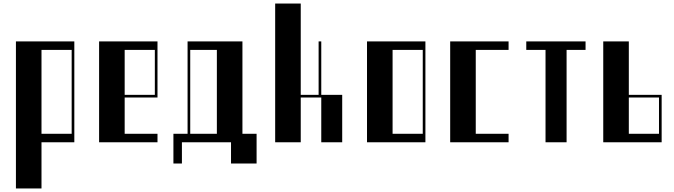

<svg xmlns="http://www.w3.org/2000/svg" viewBox="-20 -804 3809 1085"><path d="M70 -570H400V0H214.5V261H70ZM385 -48V-522H214.5V-48Z M540 -570H870V-253H684.5V-48H870V0H540ZM855 -268V-522H684.5V-268Z M1350 -48H1430V120H1285.5V0H1008V120H960V-48H1040V-570H1350ZM1205.5 -48V-522H1055V-48Z M1535 -784H1679.5V-268H1780.5V-570H1795.5V-268H1913.8V0H1795.5V-253H1679.5V0H1535Z M2054 -570H2384V0H2054ZM2369 -48V-522H2198.5V-48Z M2524 -570H2854V-522H2668.5V-48H2854V0H2524Z M3289 -570V-522H3181.8V0H3062.8V-522H2954V-570Z M3719 -268V0H3389V-570H3533.5V-268ZM3704 -48V-253H3533.5V-48Z"/></svg>

Font: Facade Sud
Style: Regular
Weight: 100
Designer: Éléonore Fines
Foundry: Velvetyne Type Foundry
Version: Version 1.001;Glyphs 3.2 (3202)